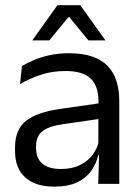

<svg xmlns="http://www.w3.org/2000/svg" viewBox="-20 -703 534 734"><path d="M355.5 0 359 -118.5 356 -131V-286.5L356.5 -315Q356.5 -374.5 326.2 -403Q296 -431.5 230.5 -431.5Q178 -431.5 134.2 -416.5Q90.5 -401.5 56.5 -381.5L64 -450.5Q83 -462 109.2 -473.2Q135.5 -484.5 169.2 -492Q203 -499.5 243.5 -499.5Q296 -499.5 332.8 -486.8Q369.5 -474 392.2 -450Q415 -426 425.5 -392Q436 -358 436 -316V0ZM187.5 10.5Q115 10.5 76.2 -24.8Q37.5 -60 37.5 -125.5V-140Q37.5 -207.5 79.2 -240.8Q121 -274 212 -287L366.5 -309L371 -250L222 -228.5Q166 -220.5 142 -201.2Q118 -182 118 -144.5V-136.5Q118 -98 141.8 -77.5Q165.5 -57 213 -57Q255 -57 285 -71.5Q315 -86 333.5 -110.5Q352 -135 358.5 -165L371 -110H355.5Q348.5 -78 329.2 -50.5Q310 -23 275.5 -6.2Q241 10.5 187.5 10.5ZM199.5 -683H287L382.5 -549.5V-548.5H318L245 -637.5H241.5L168.5 -548.5H104V-549.5Z"/></svg>

Font: Anek Gujarati Medium
Style: Regular
Weight: 400
Version: Version 1.003